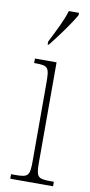

<svg xmlns="http://www.w3.org/2000/svg" viewBox="-88 -802 395 839"><g transform="rotate(10 109.5 -383.0)"><path d="M81 -619V-606H86C124 -653 173 -721 192 -756V-766H147C133 -721 111 -678 81 -619ZM22 0H212V-20H199C139 -20 133 -26 133 -96V-536H37V-516H43C101 -516 105 -508 105 -437V-96C105 -26 99 -20 38 -20H22Z"/></g></svg>

Font: Noto Serif Sinhala ExtraCondensed Thin
Style: Regular
Weight: 100
Width: 2
Designer: Jelle Bosma - Monotype Design Team
Foundry: Monotype Imaging Inc.
Version: Version 2.007